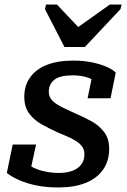

<svg xmlns="http://www.w3.org/2000/svg" viewBox="-20 -815 560 846"><path d="M264 -608H354L511 -775L516 -795H464L298 -677L353 -666L231 -795H183L178 -775ZM238 11Q184 11 140 2Q96 -7 63 -22Q30 -37 10 -53L36 -178H139L109 -41Q91 -49 84 -59Q77 -69 78.5 -81.5Q80 -94 87 -106Q99 -91 122 -79Q145 -67 175.5 -60Q206 -53 241 -53Q273 -53 298 -62Q323 -71 337.5 -89.5Q352 -108 352 -136Q352 -155 342 -169Q332 -183 314.5 -194Q297 -205 275.5 -214Q254 -223 231 -233Q196 -249 163 -267.5Q130 -286 108.5 -315Q87 -344 87 -389Q87 -437 112 -473Q137 -509 185 -528.5Q233 -548 304 -548Q349 -548 386.5 -540Q424 -532 451 -520Q478 -508 490 -495L467 -382H366L388 -489Q399 -489 408.5 -481Q418 -473 422.5 -460.5Q427 -448 423 -434Q412 -449 394.5 -460Q377 -471 353.5 -477Q330 -483 299 -483Q244 -483 219.5 -463.5Q195 -444 195 -411Q195 -387 211.5 -371Q228 -355 254.5 -342Q281 -329 312 -315Q348 -300 382.5 -281Q417 -262 439 -233Q461 -204 461 -159Q461 -105 433.5 -66.5Q406 -28 356 -8.5Q306 11 238 11Z"/></svg>

Font: Roboto Serif Medium
Style: Italic
Weight: 500
Italic angle: -10°
Designer: Greg Gazdowicz
Foundry: Commercial Type
Version: Version 1.008